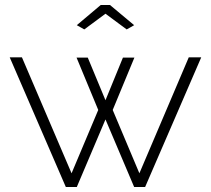

<svg xmlns="http://www.w3.org/2000/svg" viewBox="-20 -750 846 770"><path d="M288 -649 384 -730H421L518 -649L488 -632L403 -695L318 -632ZM737 -520H787L562 0H518L403 -271L288 0H244L19 -520H68L267 -55L374 -309L287 -519H332L403 -348L473 -519H519L432 -309L539 -55Z"/></svg>

Font: Raleway-v4020 Light
Style: Regular
Weight: 300
Designer: Matt McInerney, Pablo Impallari, Rodrigo Fuenzalida
Foundry: Matt McInerney, Pablo Impallari, Rodrigo Fuenzalida
Version: Version 4.020;PS 004.020;hotconv 1.0.88;makeotf.lib2.5.64775